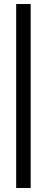

<svg xmlns="http://www.w3.org/2000/svg" viewBox="-20 -770 232 950"><path d="M60.1 -750H131.8V160.2H60.1Z"/></svg>

Font: TASA Explorer
Style: Regular
Weight: 400
Designer: Weizhong Zhang
Foundry: Local Remote
Version: Version 1.000;Glyphs 3.1.2 (3151)